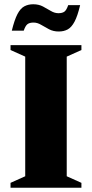

<svg xmlns="http://www.w3.org/2000/svg" viewBox="-20 -882 432 902"><path d="M362.5 -23V0H29.5V-23L98.5 -54V-616L29.5 -647V-670H362.5V-647L293.5 -616V-54ZM356.5 -858Q344.5 -807 330.2 -780.2Q316 -753.5 298 -743.8Q280 -734 256 -734Q230.5 -734 210.5 -744.5Q190.5 -755 173 -765.5Q155.5 -776 137.5 -776Q119.5 -776 109.5 -768.8Q99.5 -761.5 91.5 -738H35.5Q48 -789 62 -815.8Q76 -842.5 94.2 -852.2Q112.5 -862 136 -862Q162 -862 181.8 -851.5Q201.5 -841 219 -830.5Q236.5 -820 254.5 -820Q272.5 -820 282.5 -827.2Q292.5 -834.5 300.5 -858Z"/></svg>

Font: Newsreader 16pt ExtraBold
Style: Regular
Weight: 800
Designer: Hugues Gentile
Foundry: Production Type
Version: Version 1.003; ttfautohint (v1.8.3)